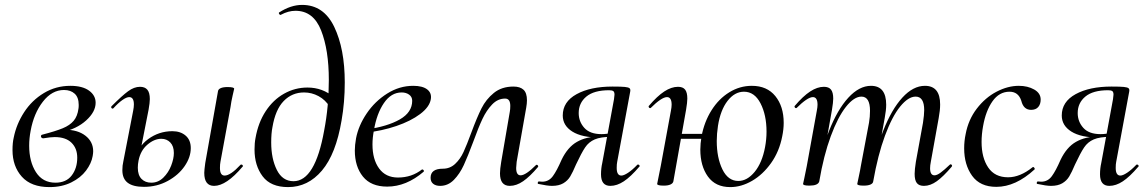

<svg xmlns="http://www.w3.org/2000/svg" viewBox="-20 -749 4680 783"><path d="M31 -137Q31 -167 36 -188Q47 -243 78.5 -291.5Q110 -340 159 -369.5Q208 -399 267 -399Q316 -399 343 -379.5Q370 -360 370 -330Q370 -293 331.5 -258Q293 -223 230 -209L245 -220Q297 -220 328.5 -195.5Q360 -171 360 -132Q360 -125 358 -113Q353 -83 331 -53.5Q309 -24 270.5 -5Q232 14 182 14Q107 14 69 -28.5Q31 -71 31 -137ZM295 -106Q295 -144 271.5 -167Q248 -190 203 -190Q187 -190 157 -185H156Q152 -185 149.5 -187.5Q147 -190 147 -193Q147 -199 153 -200Q207 -214 236 -226Q265 -238 280.5 -256.5Q296 -275 300 -306Q301 -311 301 -321Q301 -352 284.5 -367Q268 -382 241 -382Q192 -382 155 -334.5Q118 -287 105 -216Q99 -185 99 -155Q99 -90 126.5 -47Q154 -4 206 -4Q250 -4 272.5 -33.5Q295 -63 295 -106Z M813 -44Q813 -54 817 -84L869 -377Q870 -385 880 -389.5Q890 -394 908 -394Q935 -394 935 -387Q934 -382 928.5 -358.5Q923 -335 920 -312L879 -89Q877 -79 877 -64Q877 -33 896 -33Q920 -33 961 -77Q962 -78 964 -78Q968 -78 970 -74.5Q972 -71 969 -69Q903 9 853 9Q813 9 813 -44ZM479 -55Q479 -74 483 -91L523 -297Q526 -312 526 -323Q526 -353 507 -353Q496 -353 479 -341Q462 -329 443 -308Q441 -306 439 -306Q436 -306 434 -309.5Q432 -313 435 -316Q478 -359 502.5 -377Q527 -395 551 -395Q571 -395 581 -383Q591 -371 591 -345Q591 -330 586 -302L545 -94Q542 -79 542 -65Q542 -35 557 -19.5Q572 -4 597 -4Q625 -4 646 -24.5Q667 -45 678 -73.5Q689 -102 689 -125Q689 -153 674.5 -168Q660 -183 638 -183Q609 -183 581 -159Q553 -135 545 -94L531 -95Q540 -149 584 -181.5Q628 -214 683 -214Q716 -214 737 -196Q758 -178 758 -145Q758 -108 733 -71.5Q708 -35 664 -11Q620 13 567 13Q523 13 501 -3.5Q479 -20 479 -55Z M1018 -139Q1018 -166 1022 -186Q1033 -249 1063.5 -295.5Q1094 -342 1138.5 -367Q1183 -392 1234 -392Q1296 -392 1342 -352L1325 -313Q1307 -342 1279 -357Q1251 -372 1220 -372Q1171 -372 1137 -337Q1103 -302 1091 -230Q1086 -205 1086 -168Q1086 -102 1109 -56Q1132 -10 1177 -10Q1265 -10 1302 -217Q1321 -315 1321 -423Q1321 -545 1289.5 -625Q1258 -705 1185 -705Q1156 -705 1126 -689L1124 -688Q1121 -688 1118.5 -692Q1116 -696 1118 -698Q1166 -729 1212 -729Q1300 -729 1343 -639.5Q1386 -550 1386 -413Q1386 -332 1373 -258Q1350 -121 1293 -53.5Q1236 14 1155 14Q1084 14 1051 -30Q1018 -74 1018 -139Z M1427 -135Q1427 -157 1432 -185Q1442 -237 1475.5 -286.5Q1509 -336 1559 -367.5Q1609 -399 1665 -399Q1703 -399 1722 -384.5Q1741 -370 1737 -345Q1732 -313 1693.5 -284Q1655 -255 1596 -235Q1537 -215 1472 -208L1474 -221Q1560 -233 1610.5 -262Q1661 -291 1661 -338Q1661 -354 1648.5 -363Q1636 -372 1618 -372Q1575 -372 1545.5 -328.5Q1516 -285 1505 -218Q1499 -188 1499 -160Q1499 -99 1526 -62Q1553 -25 1603 -25Q1659 -25 1701 -58H1702Q1705 -58 1707.5 -55Q1710 -52 1708 -49Q1637 12 1559 12Q1493 12 1460 -29Q1427 -70 1427 -135Z M1736 -24Q1736 -61 1786 -61Q1815 -61 1836 -80.5Q1857 -100 1870.5 -129.5Q1884 -159 1902 -208Q1925 -270 1943.5 -307Q1962 -344 1994 -370Q2026 -396 2074 -396Q2101 -396 2115 -383Q2129 -370 2129 -340Q2129 -327 2126 -310L2087 -89Q2085 -69 2085 -64Q2085 -34 2103 -34Q2124 -34 2166 -76Q2167 -77 2169 -77Q2172 -77 2174 -73.5Q2176 -70 2174 -68Q2141 -29 2113.5 -10Q2086 9 2059 9Q2019 9 2019 -42Q2019 -59 2024 -89L2059 -293Q2061 -303 2061 -317Q2061 -347 2040 -347Q2010 -347 1987 -323Q1964 -299 1947.5 -264Q1931 -229 1910 -171Q1888 -112 1871.5 -76Q1855 -40 1831 -15.5Q1807 9 1775 9Q1757 9 1746.5 0.5Q1736 -8 1736 -24Z M2175 1Q2173 1 2173 -2Q2173 -9 2178 -9L2191 -8Q2218 -8 2234.5 -30.5Q2251 -53 2270 -97Q2295 -149 2333 -170.5Q2371 -192 2421 -192L2426 -188Q2353 -188 2314 -212.5Q2275 -237 2275 -278Q2275 -334 2331.5 -365Q2388 -396 2478 -396Q2513 -396 2528 -394.5Q2543 -393 2547.5 -389Q2552 -385 2550 -375L2497 -89Q2495 -80 2495 -64Q2495 -33 2514 -33Q2524 -33 2541.5 -44.5Q2559 -56 2579 -77Q2580 -78 2582 -78Q2586 -78 2588 -74.5Q2590 -71 2587 -69Q2552 -28 2524 -9.5Q2496 9 2469 9Q2431 9 2431 -38Q2431 -62 2436 -84L2478 -312Q2486 -352 2486 -363Q2486 -374 2481 -377.5Q2476 -381 2464 -381Q2402 -381 2371 -355Q2340 -329 2340 -288Q2340 -253 2363 -227.5Q2386 -202 2433 -202Q2455 -202 2480 -208L2474 -191Q2430 -191 2405.5 -180.5Q2381 -170 2366 -147.5Q2351 -125 2329 -78Q2316 -47 2305.5 -29.5Q2295 -12 2277 -1.5Q2259 9 2231 9Q2212 9 2175 1Z M2836 -139Q2836 -163 2841 -193Q2852 -252 2881.5 -299Q2911 -346 2954 -372.5Q2997 -399 3046 -399Q3108 -399 3142 -357Q3176 -315 3176 -248Q3176 -222 3170 -193Q3158 -131 3124.5 -84Q3091 -37 3047 -11.5Q3003 14 2958 14Q2898 14 2867 -29Q2836 -72 2836 -139ZM2660 1 2664 -19Q2673 -62 2675 -74L2716 -297Q2719 -312 2719 -322Q2719 -353 2700 -353Q2689 -353 2672 -341.5Q2655 -330 2634 -309Q2633 -308 2631 -308Q2628 -308 2626 -311.5Q2624 -315 2626 -317Q2660 -357 2689 -376Q2718 -395 2745 -395Q2765 -395 2774 -383.5Q2783 -372 2783 -347Q2783 -332 2778 -302L2726 -9Q2724 -1 2714 3.5Q2704 8 2687 8Q2660 8 2660 1ZM2732 -203H2877L2873 -183H2729ZM3100 -149Q3106 -181 3106 -212Q3106 -280 3081.5 -327.5Q3057 -375 3014 -375Q2976 -375 2947 -337.5Q2918 -300 2908 -236Q2903 -203 2903 -174Q2903 -106 2926 -58.5Q2949 -11 2991 -11Q3027 -11 3057.5 -48Q3088 -85 3100 -149Z M3710 -40Q3710 -57 3715 -89L3744 -248Q3749 -281 3749 -300Q3749 -355 3714 -355Q3684 -355 3651 -314.5Q3618 -274 3589 -195.5Q3560 -117 3541 -9L3527 -10Q3547 -127 3581.5 -215Q3616 -303 3660 -351Q3704 -399 3752 -399Q3814 -399 3814 -323Q3814 -299 3808 -267L3776 -89Q3773 -74 3773 -63Q3773 -34 3791 -34Q3801 -34 3816 -45Q3831 -56 3853 -77Q3855 -79 3857 -79Q3860 -79 3862 -75.5Q3864 -72 3861 -69Q3827 -29 3800.5 -10Q3774 9 3748 9Q3728 9 3719 -2.5Q3710 -14 3710 -40ZM3255 1 3260 -22 3270 -71 3311 -297Q3314 -312 3314 -322Q3314 -353 3295 -353Q3284 -353 3267 -341.5Q3250 -330 3229 -309Q3228 -308 3226 -308Q3223 -308 3221 -311.5Q3219 -315 3221 -317Q3255 -357 3284 -376Q3313 -395 3340 -395Q3360 -395 3369 -383.5Q3378 -372 3378 -347Q3378 -332 3373 -302L3321 -9Q3316 8 3281 8Q3255 8 3255 1ZM3476 1Q3477 -5 3482.5 -30Q3488 -55 3491 -74L3524 -249Q3528 -273 3528 -297Q3528 -355 3493 -355Q3463 -355 3430 -313.5Q3397 -272 3368 -193.5Q3339 -115 3321 -9L3306 -10Q3326 -126 3360.5 -214Q3395 -302 3439.5 -350.5Q3484 -399 3532 -399Q3594 -399 3594 -322Q3594 -300 3588 -268L3541 -9Q3540 -1 3530 3.5Q3520 8 3502 8Q3476 8 3476 1Z M3912 -144Q3912 -174 3918 -202Q3929 -261 3963.5 -306Q3998 -351 4044 -375Q4090 -399 4135 -399Q4171 -399 4197.5 -384Q4224 -369 4224 -343Q4224 -324 4214 -312.5Q4204 -301 4185 -301Q4154 -301 4145 -338Q4133 -375 4097 -375Q4055 -375 4027.5 -336Q4000 -297 3989 -234Q3983 -201 3983 -170Q3983 -106 4010 -66Q4037 -26 4091 -26Q4140 -26 4191 -67L4193 -68Q4196 -68 4198.5 -64Q4201 -60 4199 -58Q4122 13 4043 13Q3977 13 3944.5 -32Q3912 -77 3912 -144Z M4210 1Q4208 1 4208 -2Q4208 -9 4213 -9L4226 -8Q4253 -8 4269.5 -30.5Q4286 -53 4305 -97Q4330 -149 4368 -170.5Q4406 -192 4456 -192L4461 -188Q4388 -188 4349 -212.5Q4310 -237 4310 -278Q4310 -334 4366.5 -365Q4423 -396 4513 -396Q4548 -396 4563 -394.5Q4578 -393 4582.5 -389Q4587 -385 4585 -375L4532 -89Q4530 -80 4530 -64Q4530 -33 4549 -33Q4559 -33 4576.5 -44.5Q4594 -56 4614 -77Q4615 -78 4617 -78Q4621 -78 4623 -74.5Q4625 -71 4622 -69Q4587 -28 4559 -9.5Q4531 9 4504 9Q4466 9 4466 -38Q4466 -62 4471 -84L4513 -312Q4521 -352 4521 -363Q4521 -374 4516 -377.5Q4511 -381 4499 -381Q4437 -381 4406 -355Q4375 -329 4375 -288Q4375 -253 4398 -227.5Q4421 -202 4468 -202Q4490 -202 4515 -208L4509 -191Q4465 -191 4440.5 -180.5Q4416 -170 4401 -147.5Q4386 -125 4364 -78Q4351 -47 4340.5 -29.5Q4330 -12 4312 -1.5Q4294 9 4266 9Q4247 9 4210 1Z"/></svg>

Font: Cormorant Garamond Medium
Style: Italic
Weight: 500
Italic angle: -10°
Designer: Christian Thalmann (Catharsis Fonts)
Foundry: Catharsis Fonts
Version: Version 4.000